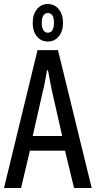

<svg xmlns="http://www.w3.org/2000/svg" viewBox="-20 -937 477 957"><path d="M0 0 167 -687H269L437 0H349L304 -186H129L85 0ZM143 -259H290L239 -484Q237 -494 234.5 -506.5Q232 -519 229 -533.5Q226 -548 224 -561.5Q222 -575 219 -586H214Q212 -572 208.5 -553.5Q205 -535 201.5 -516.5Q198 -498 194 -484ZM218 -730Q185 -730 164 -755.5Q143 -781 143 -823Q143 -865 164 -891Q185 -917 218 -917Q252 -917 273 -891Q294 -865 294 -823Q294 -781 273 -755.5Q252 -730 218 -730ZM218 -774Q234 -774 241.5 -787Q249 -800 249 -823Q249 -847 241.5 -859.5Q234 -872 218 -872Q204 -872 196 -859.5Q188 -847 188 -823Q188 -800 196 -787Q204 -774 218 -774Z"/></svg>

Font: Archivo ExtraCondensed
Style: Regular
Weight: 400
Width: 2
Designer: Hector Gatti
Foundry: Omnibus-Type
Version: Version 2.001